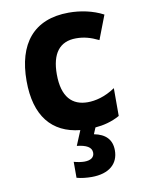

<svg xmlns="http://www.w3.org/2000/svg" viewBox="-89 -622 707 925"><g transform="rotate(-10 265.0 -159.5)"><path d="M284 240C370 240 416 198 416 133C416 80 386 50 330 39L343 8C382 5 424 -5 463 -27V-163C413 -129 365 -118 328 -118C253 -118 204 -164 204 -276C204 -377 244 -431 325 -431C362 -431 394 -423 435 -403L480 -520C429 -547 369 -559 312 -559C139 -559 55 -450 55 -270C55 -98 132 -6 269 8L239 80C284 85 311 98 311 126C311 148 294 161 262 161C248 161 229 158 211 153V231C231 237 260 240 284 240Z"/></g></svg>

Font: Noto Sans Mono Condensed ExtraBold
Style: Regular
Weight: 800
Width: 3
Designer: Monotype Design Team
Foundry: Monotype Imaging Inc.
Version: Version 2.014